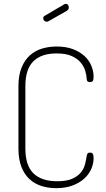

<svg xmlns="http://www.w3.org/2000/svg" viewBox="-20 -973 552 999"><path d="M112 -200Q112 -112 154 -71Q196 -30 278 -30Q327 -30 356 -43Q385 -56 401 -76Q417 -96 422.5 -118.5Q428 -141 431 -161Q432 -168 435 -173.5Q438 -179 449 -179Q458 -179 462.5 -173Q467 -167 467 -150Q467 -121 454.5 -93Q442 -65 417.5 -43Q393 -21 356.5 -7.5Q320 6 272 6Q232 6 196.5 -5Q161 -16 134 -40.5Q107 -65 91.5 -104.5Q76 -144 76 -200V-525Q76 -581 92 -620.5Q108 -660 135 -684.5Q162 -709 198 -720Q234 -731 275 -731Q323 -731 359 -717.5Q395 -704 419 -682Q443 -660 455 -631.5Q467 -603 467 -574Q467 -557 462.5 -551.5Q458 -546 449 -546Q436 -546 433.5 -552.5Q431 -559 431 -564Q430 -582 423.5 -604.5Q417 -627 400 -647.5Q383 -668 353 -681.5Q323 -695 274 -695Q195 -695 153.5 -654Q112 -613 112 -525ZM233 -863Q228 -860 224 -860Q216 -860 210.5 -865Q205 -870 205 -878Q205 -887 213 -891L315 -951Q319 -953 322 -953Q330 -953 334 -947.5Q338 -942 338 -935Q338 -923 328 -917Z"/></svg>

Font: AkaAcidDosis
Style: ExtraLight
Weight: 250
Designer: Edgar Tolentino, Pablo Impallari, Igino Marini, Aka-Acid
Foundry: Edgar Tolentino, Pablo Impallari, Igino Marini, Aka-Acid
Version: Version 1.007